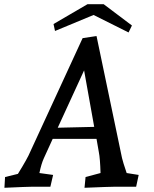

<svg xmlns="http://www.w3.org/2000/svg" viewBox="-20 -886 731 911"><path d="M4 -46 65 -61Q111 -135 124 -167L372 -705L438 -715L559 -136Q563 -118 581 -65L638 -56L626 0H524Q501 0 381 5L386 -46L457 -65Q455 -134 449 -164L438 -227H230L188 -135Q176 -109 167 -65L232 -56L219 0H132Q111 0 1 5ZM427 -284 379 -552 254 -280ZM424 -815 241 -739 234 -772 395 -866H472L606 -765L590 -732Z"/></svg>

Font: Andada Pro Medium
Style: Italic
Weight: 500
Italic angle: -7°
Designer: Carolina Giovagnoli
Foundry: Huerta Tipografica
Version: Version 3.005; ttfautohint (v1.8.4)